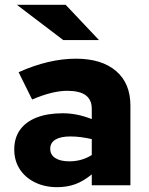

<svg xmlns="http://www.w3.org/2000/svg" viewBox="-20 -767 619 795"><path d="M217 8Q165 8 124.5 -12Q84 -32 61.5 -67Q39 -102 39 -148Q39 -196 63 -229.5Q87 -263 132 -280.5Q177 -298 240 -298Q268 -298 297 -292.5Q326 -287 360 -274V-316Q360 -354 335 -372.5Q310 -391 258 -391Q229 -391 193.5 -382.5Q158 -374 113 -355L57 -468Q182 -524 294 -524Q401 -524 460.5 -473Q520 -422 520 -330V0H360V-45Q326 -17 292 -4.5Q258 8 217 8ZM188 -151Q188 -126 209 -112.5Q230 -99 267 -99Q293 -99 316 -105.5Q339 -112 360 -125V-191Q338 -196 316 -199Q294 -202 271 -202Q231 -202 209.5 -189Q188 -176 188 -151ZM242 -601 50 -747H252L390 -601Z"/></svg>

Font: Red Hat Text VF
Style: Regular
Weight: 300
Designer: Pentagram, MCKL
Foundry: Pentagram, MCKL
Version: Version 1.023